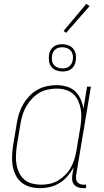

<svg xmlns="http://www.w3.org/2000/svg" viewBox="-20 -971 540 999"><path d="M188 8Q161 8 136 1Q111 -6 92 -21.5Q73 -37 61.5 -60Q50 -83 46 -108Q42 -133 43 -159.5Q44 -186 48 -213L68 -333Q72 -358 80 -382.5Q88 -407 101.5 -430Q115 -453 133.5 -472Q152 -491 175 -504Q198 -517 223.5 -522.5Q249 -528 274 -528Q301 -528 327 -520.5Q353 -513 371 -496Q389 -479 399.5 -455Q410 -431 414 -405L433 -520H453L376 -59Q375 -49 376 -39.5Q377 -30 382.5 -23Q388 -16 397.5 -13Q407 -10 416 -10H428V8H413Q400 8 387.5 4Q375 0 366.5 -9.5Q358 -19 356 -32Q354 -45 356 -59L363 -100Q350 -76 331.5 -54.5Q313 -33 289.5 -18.5Q266 -4 240 2Q214 8 188 8ZM194 -10Q217 -10 240 -15Q263 -20 283.5 -32.5Q304 -45 321 -62.5Q338 -80 349.5 -101Q361 -122 367.5 -144Q374 -166 378 -189L398 -309Q402 -333 403 -357Q404 -381 400 -403.5Q396 -426 386.5 -447Q377 -468 360.5 -482.5Q344 -497 321.5 -503.5Q299 -510 275 -510Q252 -510 228.5 -505Q205 -500 184.5 -488Q164 -476 147 -458Q130 -440 117.5 -419Q105 -398 98 -375.5Q91 -353 87 -330L67 -210Q64 -186 63 -162Q62 -138 66 -115Q70 -92 80 -71.5Q90 -51 107 -36.5Q124 -22 147 -16Q170 -10 194 -10ZM305 -599Q288 -599 272.5 -605Q257 -611 247 -624Q237 -637 235 -653.5Q233 -670 235 -687Q237 -699 243 -710Q249 -721 259.5 -728.5Q270 -736 281.5 -738.5Q293 -741 304 -741Q321 -741 336.5 -735Q352 -729 362 -716Q372 -703 374.5 -686.5Q377 -670 374 -653Q372 -641 366 -630Q360 -619 350 -611.5Q340 -604 328 -601.5Q316 -599 305 -599ZM305 -615Q314 -615 323 -617Q332 -619 339.5 -625Q347 -631 352 -639.5Q357 -648 358 -657Q361 -670 359 -683Q357 -696 349.5 -705.5Q342 -715 330 -720Q318 -725 305 -725Q296 -725 286.5 -723Q277 -721 269.5 -715Q262 -709 257 -700.5Q252 -692 251 -683Q249 -670 250.5 -657Q252 -644 259.5 -634.5Q267 -625 279.5 -620Q292 -615 305 -615ZM324 -800 311 -810 429 -951 446 -939Z"/></svg>

Font: Iosevka Curly Slab Thin
Style: Italic
Weight: 100
Italic angle: -9°
Monospace: yes
Designer: Belleve Invis
Foundry: Belleve Invis
Version: Version 22.1.2; ttfautohint (v1.8.4)